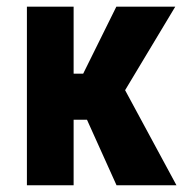

<svg xmlns="http://www.w3.org/2000/svg" viewBox="-20 -548 566 568"><path d="M197.8 -193.8V0H59.6V-528.3H197.8V-330.1H226.1L324.2 -528.3H498.5L350.1 -281.2L502 0H324.7L237.3 -193.8Z"/></svg>

Font: RobotoCondensed-Bold
Style: Bold
Weight: 700
Designer: Google
Version: Version 2.001240; 2014